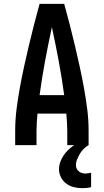

<svg xmlns="http://www.w3.org/2000/svg" viewBox="-20 -755 540 999"><path d="M59 0V-74Q59 -130 66 -186Q73 -242 83 -297Q93 -352 105 -407Q117 -462 130 -517Q143 -572 157 -626.5Q171 -681 186 -735H314Q329 -681 343 -626.5Q357 -572 370 -517Q383 -462 395 -407Q407 -352 417 -297Q427 -242 434 -186Q441 -130 441 -74V0H330V-74Q330 -96 328.5 -118.5Q327 -141 325 -164H175Q173 -141 171.5 -118.5Q170 -96 170 -74V0ZM186 -260H314Q302 -349 285.5 -437.5Q269 -526 250 -614Q231 -526 214.5 -437.5Q198 -349 186 -260ZM406 224Q385 224 363.5 218.5Q342 213 324.5 200Q307 187 297 167Q287 147 287 126Q287 106 294 87Q301 68 312 52Q323 36 337.5 22.5Q352 9 369 -2Q386 -13 404 -20.5Q422 -28 441 -33V0Q427 8 415.5 19.5Q404 31 396 44.5Q388 58 381.5 73.5Q375 89 375 105Q375 114 379 122.5Q383 131 390.5 137Q398 143 407 145.5Q416 148 425 148Q432 148 439.5 146.5Q447 145 454 144V219Q442 222 430 223Q418 224 406 224Z"/></svg>

Font: Iosevka SS08 Regular
Style: Bold
Weight: 700
Monospace: yes
Designer: Belleve Invis
Foundry: Belleve Invis
Version: Version 16.3.4; ttfautohint (v1.8.4)